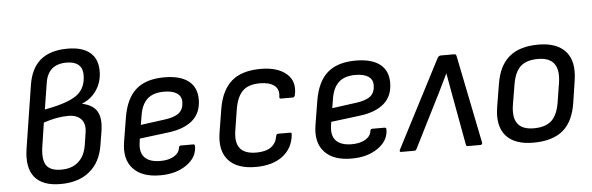

<svg xmlns="http://www.w3.org/2000/svg" viewBox="-47 -847 3118 1011"><g transform="rotate(-5 1512.5 -341.5)"><path d="M236.8 12.2Q141.1 12.2 99.9 -39.1Q58.6 -90.3 74.2 -189.9L126 -520Q139.6 -608.4 191.4 -651.6Q243.2 -694.8 335 -694.8Q412.1 -694.8 452.6 -661.1Q493.2 -627.4 493.2 -563Q493.2 -506.8 464.4 -463.1Q435.5 -419.4 386.2 -399.9V-398.9Q444.3 -386.7 465.3 -349.1Q486.3 -311.5 474.1 -240.2L462.9 -171.9Q448.7 -83.5 390.1 -35.6Q331.5 12.2 236.8 12.2ZM188 -386.2 199.2 -388.2Q316.4 -410.6 361.8 -446Q407.2 -481.4 407.2 -550.8Q407.2 -585.4 385.7 -603.8Q364.3 -622.1 323.2 -622.1Q224.6 -622.1 210 -523.9ZM247.1 -63Q303.2 -63 337.4 -93.3Q371.6 -123.5 380.9 -180.2L391.1 -246.1Q398.4 -291.5 376 -316.7Q353.5 -341.8 306.2 -341.8Q248 -341.8 176.8 -317.9L157.2 -189.9Q147.9 -122.6 168.9 -92.8Q189.9 -63 247.1 -63Z M763.7 12.2Q667 12.2 620.4 -38.6Q573.7 -89.4 588.9 -181.2L609.9 -309.1Q626.5 -407.2 679.4 -453.6Q732.4 -500 828.6 -500Q912.6 -500 956.3 -466.3Q1000 -432.6 1000 -369.1Q1000 -297.9 954.3 -258.5Q908.7 -219.2 825.7 -209L672.9 -189.9L669.9 -168Q662.6 -116.2 688.7 -89.6Q714.8 -63 771 -63Q813.5 -63 842 -79.3Q870.6 -95.7 874 -124Q875.5 -134.8 884.8 -134.8H949.7Q959 -134.8 959 -125Q959 -65.9 903.3 -26.9Q847.7 12.2 763.7 12.2ZM684.6 -261.2 814.9 -278.8Q867.2 -286.1 889.9 -305.9Q912.6 -325.7 912.6 -363.8Q912.6 -393.1 888.9 -408.9Q865.2 -424.8 820.8 -424.8Q763.7 -424.8 732.9 -396.7Q702.1 -368.7 692.9 -312Z M1268.6 12.2Q1169.4 12.2 1124 -39.3Q1078.6 -90.8 1093.8 -185.1L1113.8 -308.1Q1129.9 -405.3 1183.8 -452.6Q1237.8 -500 1338.9 -500Q1427.2 -500 1474.6 -459.2Q1522 -418.5 1505.9 -346.2Q1502.4 -335 1493.7 -335H1431.6Q1421.9 -335 1423.8 -346.2Q1429.7 -384.8 1403.6 -404.8Q1377.4 -424.8 1328.6 -424.8Q1266.6 -424.8 1236.1 -394.5Q1205.6 -364.3 1194.8 -297.9L1177.7 -189.9Q1167 -125.5 1192.1 -94.2Q1217.3 -63 1277.8 -63Q1376.5 -63 1389.6 -141.1Q1391.1 -151.9 1400.9 -151.9H1463.9Q1473.1 -151.9 1471.7 -141.1Q1464.4 -68.8 1410.9 -28.3Q1357.4 12.2 1268.6 12.2Z M1775.4 12.2Q1678.7 12.2 1632.1 -38.6Q1585.4 -89.4 1600.6 -181.2L1621.6 -309.1Q1638.2 -407.2 1691.2 -453.6Q1744.1 -500 1840.3 -500Q1924.3 -500 1968 -466.3Q2011.7 -432.6 2011.7 -369.1Q2011.7 -297.9 1966.1 -258.5Q1920.4 -219.2 1837.4 -209L1684.6 -189.9L1681.6 -168Q1674.3 -116.2 1700.4 -89.6Q1726.6 -63 1782.7 -63Q1825.2 -63 1853.8 -79.3Q1882.3 -95.7 1885.7 -124Q1887.2 -134.8 1896.5 -134.8H1961.4Q1970.7 -134.8 1970.7 -125Q1970.7 -65.9 1915 -26.9Q1859.4 12.2 1775.4 12.2ZM1696.3 -261.2 1826.7 -278.8Q1878.9 -286.1 1901.6 -305.9Q1924.3 -325.7 1924.3 -363.8Q1924.3 -393.1 1900.6 -408.9Q1877 -424.8 1832.5 -424.8Q1775.4 -424.8 1744.6 -396.7Q1713.9 -368.7 1704.6 -312Z M2037.1 0Q2032.2 0 2030.8 -3.4Q2029.3 -6.8 2032.2 -12.2L2271 -474.1Q2278.3 -487.8 2289.1 -487.8H2359.4Q2366.2 -487.8 2368.9 -485.1Q2371.6 -482.4 2373 -474.1L2466.3 -12.2Q2467.3 -6.8 2464.6 -3.4Q2461.9 0 2457 0H2390.1Q2381.8 0 2380.4 -7.8L2328.1 -293.9Q2313 -377 2311 -390.1H2310.1Q2291 -349.6 2263.2 -293.9L2119.1 -7.8Q2115.2 0 2107.4 0Z M2735.8 12.2Q2635.7 12.2 2590.6 -40.8Q2545.4 -93.8 2562 -192.9L2582 -314Q2597.7 -408.7 2652.8 -454.3Q2708 -500 2806.2 -500Q2903.3 -500 2949.5 -448.5Q2995.6 -397 2981 -297.9L2962.9 -179.2Q2947.8 -80.1 2892.3 -33.9Q2836.9 12.2 2735.8 12.2ZM2744.1 -63Q2805.7 -63 2837.9 -92Q2870.1 -121.1 2880.9 -187L2897 -288.1Q2918.9 -424.8 2797.9 -424.8Q2736.3 -424.8 2705.1 -395.8Q2673.8 -366.7 2663.1 -301.8L2646 -199.2Q2622.6 -63 2744.1 -63Z"/></g></svg>

Font: Sofia Sans
Style: Italic
Weight: 400
Italic angle: -9°
Designer: Botio Nikoltchev, Ani Petrova
Foundry: lettersoup
Version: Version 4.100